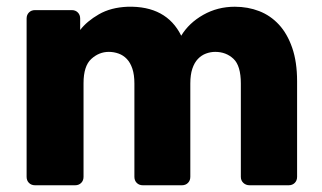

<svg xmlns="http://www.w3.org/2000/svg" viewBox="-20 -550 956 570"><path d="M84 0Q73 0 66 -7Q59 -14 59 -25V-495Q59 -506 66 -513Q73 -520 84 -520H193Q204 -520 211 -513Q218 -506 218 -495V-461Q238 -487 273.5 -507.5Q309 -528 359 -530Q474 -533 518 -444Q541 -482 583.5 -506Q626 -530 677 -530Q716 -530 749.5 -517Q783 -504 808 -477Q833 -450 847.5 -408Q862 -366 862 -309V-25Q862 -14 855 -7Q848 0 837 0H721Q710 0 702.5 -7Q695 -14 695 -25V-302Q695 -355 673 -375.5Q651 -396 619 -396Q605 -396 591.5 -391Q578 -386 567.5 -375Q557 -364 551 -346Q545 -328 545 -302V-25Q545 -14 538 -7Q531 0 520 0H404Q393 0 386 -7Q379 -14 379 -25V-302Q379 -328 373 -346Q367 -364 356.5 -375Q346 -386 332 -391Q318 -396 303 -396Q274 -396 251 -375Q228 -354 228 -303V-25Q228 -14 221 -7Q214 0 203 0Z"/></svg>

Font: Fz Rubik
Style: Bold
Weight: 700
Designer: Hubert and Fischer
Foundry: Hubert and Fischer
Version: Vit hóa bi FontZin.com